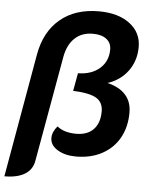

<svg xmlns="http://www.w3.org/2000/svg" viewBox="-72 -756 741 940"><g transform="rotate(5 298.0 -286.5)"><path d="M92 -472Q112 -585 186 -647Q260 -709 376 -709Q471 -709 528 -666Q585 -623 585 -552Q585 -485 548.5 -434.5Q512 -384 448 -363Q507 -349 537.5 -315Q568 -281 568 -228Q568 -157 538 -103.5Q508 -50 453 -20.5Q398 9 326 9Q271 9 234.5 -13.5Q198 -36 198 -71Q198 -101 223 -130Q257 -102 317 -102Q372 -102 402 -133.5Q432 -165 432 -222Q432 -267 398 -287Q364 -307 284 -310L300 -398Q367 -399 407 -434.5Q447 -470 447 -527Q447 -560 423 -578.5Q399 -597 356 -597Q302 -597 267.5 -564.5Q233 -532 222 -473L130 45Q123 90 86 113Q49 136 -15 136Z"/></g></svg>

Font: K2D
Style: Bold Italic
Weight: 700
Italic angle: -10°
Designer: Katatrad Aksorn Co.,Ltd.
Foundry: Cadson Demak Co.,Ltd.
Version: Version 1.000; ttfautohint (v1.6)